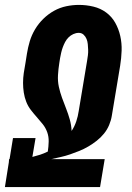

<svg xmlns="http://www.w3.org/2000/svg" viewBox="-20 -763 540 783"><path d="M0 0 16 -101 17 -114H19L33 -200H125L112 -123Q128 -127 143.5 -132Q159 -137 175 -145Q178 -165 178.5 -185.5Q179 -206 172.5 -224Q166 -242 154 -257Q142 -272 129.5 -286Q117 -300 105.5 -315Q94 -330 87 -348Q80 -366 77 -385.5Q74 -405 74 -425Q74 -445 77 -465.5Q80 -486 84 -507L90 -545Q94 -570 101.5 -595Q109 -620 123 -643.5Q137 -667 157 -686.5Q177 -706 200.5 -719Q224 -732 250 -737.5Q276 -743 302 -743Q332 -743 361 -736Q390 -729 413 -712Q436 -695 450 -670Q464 -645 470.5 -616Q477 -587 476 -556.5Q475 -526 470 -495L436 -291Q433 -272 425 -253Q417 -234 404 -218Q391 -202 374.5 -189Q358 -176 340 -165.5Q322 -155 303.5 -147.5Q285 -140 266 -133.5Q247 -127 227 -122.5Q207 -118 189 -114H407L388 0ZM272 -229Q284 -247 291 -268Q298 -289 301 -310L335 -514Q337 -526 338.5 -537.5Q340 -549 339.5 -560.5Q339 -572 338 -583Q337 -594 333 -604Q329 -614 321 -621.5Q313 -629 301 -629Q290 -629 279 -624Q268 -619 259.5 -610.5Q251 -602 245.5 -591.5Q240 -581 236 -570Q232 -559 229.5 -548Q227 -537 225 -526L90 -545L225 -526L222 -507Q218 -482 216.5 -457Q215 -432 220 -409Q225 -386 233 -364Q241 -342 249.5 -320.5Q258 -299 264.5 -276Q271 -253 272 -229Z"/></svg>

Font: Iosevka Heavy Oblique
Style: Regular
Weight: 900
Italic angle: -9°
Monospace: yes
Designer: Belleve Invis
Foundry: Belleve Invis
Version: Version 32.5.0; ttfautohint (v1.8.4)